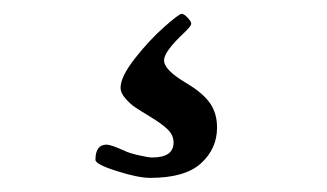

<svg xmlns="http://www.w3.org/2000/svg" viewBox="-20 -35 470 276"><path d="M117.2 194.8Q117.2 172.9 133.3 172.9Q139.2 172.9 158.7 181.6Q165.5 185.1 179.4 188.2Q193.4 191.4 198.7 191.4Q229.5 191.4 229.5 169.9Q229.5 159.2 220.9 150.9Q212.4 142.6 194.3 131.8Q180.7 123.5 173.8 118.9Q167 114.3 160.2 106.4Q153.3 98.6 153.3 91.3Q153.3 75.2 174.1 48.8Q194.8 22.5 216.1 3.7Q237.3 -15.1 241.2 -15.1Q244.6 -15.1 249.8 -9.5Q254.9 -3.9 254.9 -1Q254.9 2.4 245.1 11.7Q215.8 39.1 215.8 51.8Q215.8 65.4 247.1 84Q271 98.1 281.5 112.8Q292 127.4 292 148.4Q292 178.7 269 199.7Q246.1 220.7 195.8 220.7Q178.7 220.7 147.9 210.9Q117.2 201.2 117.2 194.8Z"/></svg>

Font: Monomachus
Style: Medium
Weight: 500
Designer: Alexey Kryukov
Version: Version 1.0